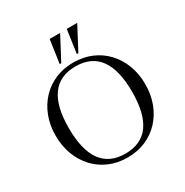

<svg xmlns="http://www.w3.org/2000/svg" viewBox="-211 -1109 1239 1288"><g transform="rotate(-30 409.0 -465.0)"><path d="M409 11Q333 11 269.5 -16Q206 -43 159.5 -92.5Q113 -142 87.5 -209.5Q62 -277 62 -357Q62 -437 87.5 -504Q113 -571 159.5 -620.5Q206 -670 269.5 -697Q333 -724 409 -724Q485 -724 548.5 -697Q612 -670 658.5 -620.5Q705 -571 730.5 -504Q756 -437 756 -357Q756 -277 730.5 -209.5Q705 -142 658.5 -92.5Q612 -43 548.5 -16Q485 11 409 11ZM409 -19Q654 -19 654 -357Q654 -694 409 -694Q164 -694 164 -357Q164 -19 409 -19ZM326 -760 352 -940H433L338 -760ZM459 -761 485 -941H566L471 -761Z"/></g></svg>

Font: Baskervville
Style: Regular
Weight: 400
Designer: Alexis Faudot, Rémi Forte, Morgane Pierson, Rafael Ribas, Tanguy Vanlaeys, Rosalie Wagner, Thomas Huot-Marchand
Foundry: ANRT
Version: Version 1.100